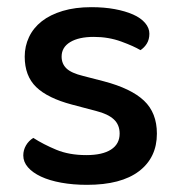

<svg xmlns="http://www.w3.org/2000/svg" viewBox="-20 -502 499 536"><path d="M418 -129Q418 -62 368 -24Q318 14 223 14Q184 14 151 8Q118 2 94.5 -9Q71 -20 58 -35Q45 -50 45 -68Q45 -83 52.5 -96Q60 -109 73 -117Q101 -99 137 -84Q173 -69 221 -69Q266 -69 290 -84.5Q314 -100 314 -129Q314 -154 297.5 -169Q281 -184 249 -192L181 -210Q113 -228 81 -259Q49 -290 49 -344Q49 -373 61 -398.5Q73 -424 96.5 -442.5Q120 -461 155 -471.5Q190 -482 235 -482Q271 -482 300.5 -476.5Q330 -471 351.5 -461.5Q373 -452 385 -438Q397 -424 397 -408Q397 -392 390 -380.5Q383 -369 372 -362Q354 -373 318.5 -386Q283 -399 242 -399Q200 -399 176 -384.5Q152 -370 152 -344Q152 -324 165.5 -311Q179 -298 212 -290L270 -275Q346 -255 382 -221Q418 -187 418 -129Z"/></svg>

Font: Baloo Thambi 2 Medium
Style: Regular
Weight: 500
Designer: Aadarsh Rajan and Ek Type
Foundry: Ek Type
Version: Version 1.640;hotconv 1.0.111;makeotfexe 2.5.65597; ttfautoh